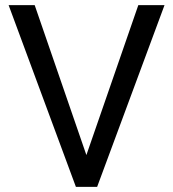

<svg xmlns="http://www.w3.org/2000/svg" viewBox="-20 -731 676 751"><path d="M317.9 -124.5 521 -710.9H623.5L359.9 0H276.9L13.7 -710.9H115.7Z"/></svg>

Font: MAUL
Style: Regular
Weight: 400
Designer: MAUL
Version: Version 1.0; 2020; ttfautohint (v1.8.3)